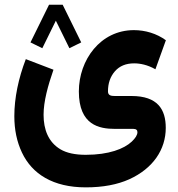

<svg xmlns="http://www.w3.org/2000/svg" viewBox="-20 -558 766 824"><path d="M249 -537.6H190.4L110.8 -376L161.6 -351.1L219.7 -469.2L277.8 -351.1L328.6 -376ZM348.1 246.1C421.4 246.1 483.4 234.4 534.7 211.4C636.7 165 691.4 84 691.4 -9.3C691.4 -88.4 656.7 -146 544.4 -146H473.1C456.1 -146 443.4 -148.4 443.4 -166C443.4 -200.2 453.1 -229 473.1 -252C493.2 -274.9 520.5 -286.1 555.7 -286.1C581.5 -286.1 613.3 -279.8 647 -260.7L691.9 -385.3C652.3 -414.1 603.5 -428.7 554.7 -428.7C410.6 -428.7 318.4 -300.3 318.4 -165.5C318.4 -20.5 406.7 -4.9 473.1 -4.9H552.2C564 -4.9 569.8 0 569.8 9.3C569.8 21 561.5 34.7 545.4 49.8C512.7 80.6 447.3 106.4 348.1 106.4C302.2 106.4 266.1 98.6 239.7 83C187 51.8 167 -2.9 167 -65.4C167 -122.6 185.5 -189.9 209.5 -258.8L90.8 -304.2C59.1 -221.7 41.5 -137.2 41.5 -59.6C41.5 -1.5 52.2 50.3 74.2 96.7C117.7 189 208 246.1 348.1 246.1Z"/></svg>

Font: Vazirmatn ExtraBold
Style: Regular
Weight: 800
Designer: Saber Rastikerdar
Foundry: Saber Rastikerdar
Version: Version 33.003